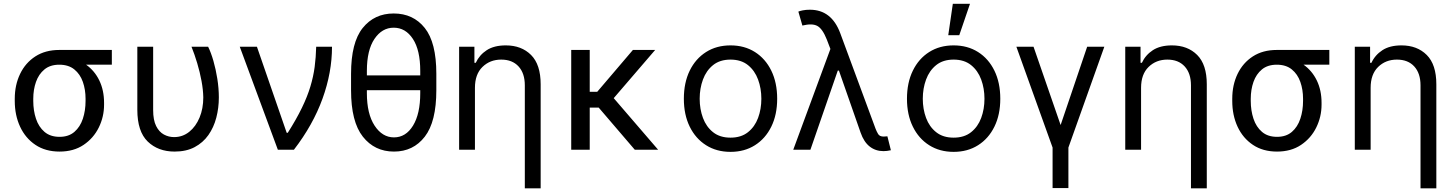

<svg xmlns="http://www.w3.org/2000/svg" viewBox="-20 -793 7705 1017"><path d="M58.2 -258.5V-269.9Q58.2 -343 86.5 -401.6Q114.7 -460.2 167.4 -494.3Q220.2 -528.4 294 -528.4H572.4V-450.3H436.1Q481.2 -418.3 506.2 -366.5Q531.2 -314.6 531.2 -248.6V-238.6Q531.2 -174.7 503.4 -117.9Q475.5 -61.1 422.8 -25.6Q370 9.9 295.5 9.9Q220.9 9.9 167.8 -25.6Q114.7 -61.1 86.5 -121.8Q58.2 -182.5 58.2 -258.5ZM156.2 -269.9V-258.5Q156.2 -207.4 170.6 -164.1Q185 -120.7 215.7 -94.5Q246.4 -68.2 295.5 -68.2Q343.8 -68.2 374.1 -94.5Q404.5 -120.7 418.9 -164.1Q433.2 -207.4 433.2 -258.5V-269.9Q433.2 -318.2 418.9 -359.2Q404.5 -400.2 373.8 -425.2Q343 -450.3 294 -450.3Q245.7 -450.3 215.4 -425.2Q185 -400.2 170.6 -359.2Q156.2 -318.2 156.2 -269.9Z M707.4 -545.5H791.2V-210.2Q791.2 -157 807 -125.5Q822.8 -94.1 848.2 -80.4Q873.6 -66.8 902 -66.8Q947.4 -66.8 982.4 -94.8Q1017.4 -122.9 1037.1 -170.5Q1056.8 -218 1056.8 -277Q1056.1 -317.5 1047.4 -364.3Q1038.7 -411.2 1024.7 -458.1Q1010.7 -505 994.3 -545.5H1082.4Q1097.3 -515.6 1110.3 -470.9Q1123.2 -426.1 1131.2 -375.4Q1139.2 -324.6 1139.2 -277Q1139.2 -221.2 1125.7 -169.6Q1112.2 -117.9 1083.8 -77.6Q1055.4 -37.3 1011 -13.7Q966.6 9.9 904.8 9.9Q817.5 9.9 762.4 -43.3Q707.4 -96.6 707.4 -211.6Z M1451.7 0 1250 -545.5H1340.9L1498.6 -89.5H1504.3Q1550.1 -161.9 1579 -221.6Q1608 -281.2 1623.9 -334.2Q1639.9 -387.1 1646.7 -438.4Q1653.4 -489.7 1654.8 -545.5H1738.6Q1738.6 -409.1 1688.2 -270.1Q1637.8 -131 1536.9 0Z M2291.2 -402V-315.3Q2291.2 -148.1 2230.1 -69.1Q2169 9.9 2066.8 9.9Q1964.5 9.9 1902 -69.1Q1839.5 -148.1 1839.5 -315.3V-402Q1839.5 -568.2 1901.3 -644.9Q1963.1 -721.6 2065.3 -721.6Q2168.7 -721.6 2229.9 -644.9Q2291.2 -568.2 2291.2 -402ZM1923.3 -393.5H2206V-417.6Q2206 -527.3 2167.1 -586.8Q2128.2 -646.3 2065.3 -646.3Q2003.6 -646.3 1963.4 -586.8Q1923.3 -527.3 1923.3 -417.6ZM2206 -299.7V-315.3H1923.3V-299.7Q1923.3 -190 1964.1 -127.7Q2005 -65.3 2066.8 -65.3Q2129.6 -65.3 2167.8 -127.7Q2206 -190 2206 -299.7Z M2495.7 -328.1V0H2411.9V-545.5H2492.9V-460.2H2500Q2519.2 -501.8 2558.2 -527.2Q2597.3 -552.6 2659.1 -552.6Q2742.2 -552.6 2793 -501.8Q2843.8 -451 2843.8 -346.6V204.5H2759.9V-340.9Q2759.9 -404.8 2726.7 -441.1Q2693.5 -477.3 2634.9 -477.3Q2575.3 -477.3 2535.5 -438.4Q2495.7 -399.5 2495.7 -328.1Z M3103.7 -528.4V-306.8H3143.5L3332.4 -528.4H3450.3L3230.8 -273.1L3465.9 0H3342.3L3151.3 -223H3103.7V0H3005.7V-528.4Z M3849.4 11.4Q3775.6 11.4 3720 -23.8Q3664.4 -58.9 3633.3 -122.2Q3602.3 -185.4 3602.3 -269.9Q3602.3 -355.1 3633.3 -418.7Q3664.4 -482.2 3720 -517.4Q3775.6 -552.6 3849.4 -552.6Q3923.3 -552.6 3978.9 -517.4Q4034.4 -482.2 4065.5 -418.7Q4096.6 -355.1 4096.6 -269.9Q4096.6 -185.4 4065.5 -122.2Q4034.4 -58.9 3978.9 -23.8Q3923.3 11.4 3849.4 11.4ZM3849.4 -63.9Q3905.5 -63.9 3941.8 -92.7Q3978 -121.4 3995.4 -168.3Q4012.8 -215.2 4012.8 -269.9Q4012.8 -324.6 3995.4 -371.8Q3978 -419 3941.8 -448.2Q3905.5 -477.3 3849.4 -477.3Q3793.3 -477.3 3757.1 -448.2Q3720.9 -419 3703.5 -371.8Q3686.1 -324.6 3686.1 -269.9Q3686.1 -215.2 3703.5 -168.3Q3720.9 -121.4 3757.1 -92.7Q3793.3 -63.9 3849.4 -63.9Z M4659.1 7.5Q4617.9 7.5 4586.8 -16.7Q4555.8 -40.8 4538.4 -90.9L4423.7 -419H4417.6L4272.7 0H4181.8L4378.6 -533.7L4359.4 -583.8Q4337 -640.3 4309.7 -655.4Q4282.3 -670.5 4230.1 -657.7L4208.8 -731.5Q4215.2 -734.7 4231.9 -738.1Q4248.6 -741.5 4269.9 -741.5Q4384.2 -741.5 4430.4 -617.9L4617.9 -110.8Q4623.2 -96.9 4631.2 -83.3Q4639.2 -69.6 4660.5 -69.6Q4664.8 -69.6 4671 -70.3Q4677.2 -71 4680.4 -71L4698.9 2.8Q4676.8 7.8 4659.1 7.5Z M5031.2 11.4Q4957.4 11.4 4901.8 -23.8Q4846.2 -58.9 4815.2 -122.2Q4784.1 -185.4 4784.1 -269.9Q4784.1 -355.1 4815.2 -418.7Q4846.2 -482.2 4901.8 -517.4Q4957.4 -552.6 5031.2 -552.6Q5105.1 -552.6 5160.7 -517.4Q5216.3 -482.2 5247.3 -418.7Q5278.4 -355.1 5278.4 -269.9Q5278.4 -185.4 5247.3 -122.2Q5216.3 -58.9 5160.7 -23.8Q5105.1 11.4 5031.2 11.4ZM5031.2 -63.9Q5087.4 -63.9 5123.6 -92.7Q5159.8 -121.4 5177.2 -168.3Q5194.6 -215.2 5194.6 -269.9Q5194.6 -324.6 5177.2 -371.8Q5159.8 -419 5123.6 -448.2Q5087.4 -477.3 5031.2 -477.3Q4975.1 -477.3 4938.9 -448.2Q4902.7 -419 4885.3 -371.8Q4867.9 -324.6 4867.9 -269.9Q4867.9 -215.2 4885.3 -168.3Q4902.7 -121.4 4938.9 -92.7Q4975.1 -63.9 5031.2 -63.9ZM5002.8 -606.5 5027 -772.7H5117.9L5061.1 -606.5Z M5363.6 -545.5H5454.5L5598 -130.7L5738.6 -545.5H5829.5L5639.2 -11.4V203.1H5555.4V-11.4Z M6024.1 -328.1V0H5940.3V-545.5H6021.3V-460.2H6028.4Q6047.6 -501.8 6086.6 -527.2Q6125.7 -552.6 6187.5 -552.6Q6270.6 -552.6 6321.4 -501.8Q6372.2 -451 6372.2 -346.6V204.5H6288.4V-340.9Q6288.4 -404.8 6255.1 -441.1Q6221.9 -477.3 6163.4 -477.3Q6103.7 -477.3 6063.9 -438.4Q6024.1 -399.5 6024.1 -328.1Z M6507.1 -258.5V-269.9Q6507.1 -343 6535.3 -401.6Q6563.6 -460.2 6616.3 -494.3Q6669 -528.4 6742.9 -528.4H7021.3V-450.3H6884.9Q6930 -418.3 6955.1 -366.5Q6980.1 -314.6 6980.1 -248.6V-238.6Q6980.1 -174.7 6952.2 -117.9Q6924.4 -61.1 6871.6 -25.6Q6818.9 9.9 6744.3 9.9Q6669.7 9.9 6616.7 -25.6Q6563.6 -61.1 6535.3 -121.8Q6507.1 -182.5 6507.1 -258.5ZM6605.1 -269.9V-258.5Q6605.1 -207.4 6619.5 -164.1Q6633.9 -120.7 6664.6 -94.5Q6695.3 -68.2 6744.3 -68.2Q6792.6 -68.2 6823 -94.5Q6853.3 -120.7 6867.7 -164.1Q6882.1 -207.4 6882.1 -258.5V-269.9Q6882.1 -318.2 6867.7 -359.2Q6853.3 -400.2 6822.6 -425.2Q6791.9 -450.3 6742.9 -450.3Q6694.6 -450.3 6664.2 -425.2Q6633.9 -400.2 6619.5 -359.2Q6605.1 -318.2 6605.1 -269.9Z M7240.1 -328.1V0H7156.2V-545.5H7237.2V-460.2H7244.3Q7263.5 -501.8 7302.6 -527.2Q7341.6 -552.6 7403.4 -552.6Q7486.5 -552.6 7537.3 -501.8Q7588.1 -451 7588.1 -346.6V204.5H7504.3V-340.9Q7504.3 -404.8 7471.1 -441.1Q7437.9 -477.3 7379.3 -477.3Q7319.6 -477.3 7279.8 -438.4Q7240.1 -399.5 7240.1 -328.1Z"/></svg>

Font: Inter UI
Style: Regular
Weight: 400
Designer: Rasmus Andersson
Foundry: rsms
Version: 3.2;8d6f07862